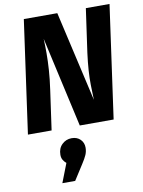

<svg xmlns="http://www.w3.org/2000/svg" viewBox="-107 -766 866 1163"><g transform="rotate(-10 326.5 -184.5)"><path d="M504.1 -693.6H649.7L552.7 0H344.5L220.3 -555Q222.3 -512.3 222.2 -465.9Q222.2 -419.5 218.6 -365.1Q215.1 -310.6 205.4 -242.7L171.2 0H25.6L122.6 -693.6H328.5L455.6 -138.2Q453.7 -186.8 452.9 -229.7Q452.1 -272.6 455.3 -319.5Q458.5 -366.4 466.1 -425.3ZM282.3 67.2Q315.4 67.2 335.6 87.3Q355.8 107.4 355.8 137.5Q355.8 161.3 346.8 182.1Q337.8 202.8 317.8 233.5L258.7 325.9H179.9L225.3 209.2Q213.1 199.3 205.5 186.2Q197.9 173.1 197.9 154.9Q197.9 115.2 222.7 91.2Q247.5 67.2 282.3 67.2Z"/></g></svg>

Font: Fira Sans Variable
Style: Italic
Weight: 397
Italic angle: -8°
Designer: Carrois Corporate & Edenspiekermann AG
Foundry: Carrois Corporate GbR & Edenspiekermann AG
Version: Version 4.202